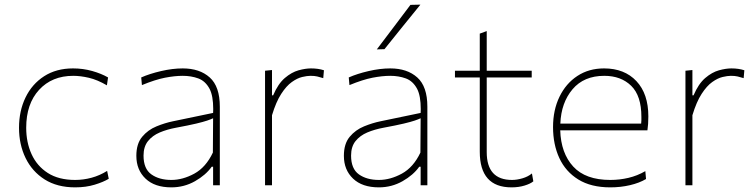

<svg xmlns="http://www.w3.org/2000/svg" viewBox="-20 -799 3260 828"><path d="M304 9Q226.5 9 172.5 -25.2Q118.5 -59.5 90.2 -117.8Q62 -176 62 -248Q62 -320.5 90 -378.5Q118 -436.5 170.2 -470.2Q222.5 -504 295 -504Q338 -504 377.8 -492.8Q417.5 -481.5 446 -465L441 -431Q400 -455 363.5 -463.5Q327 -472 296 -472Q204 -472 148.5 -411.5Q93 -351 93 -248Q93 -185 116.2 -134Q139.5 -83 186.2 -53Q233 -23 304 -23Q339.5 -23 374.8 -32.5Q410 -42 442 -62L449 -28Q426 -14 388.2 -2.5Q350.5 9 304 9Z M719 9Q647 9 607.5 -28.8Q568 -66.5 568 -127Q568 -179 593 -209Q618 -239 654.8 -254Q691.5 -269 726 -276L899 -312Q899.5 -320.5 899.5 -328.5Q899.5 -385.5 884 -415.5Q866 -449.5 835.2 -460.8Q804.5 -472 768 -472Q733.5 -472 691.2 -463.8Q649 -455.5 592 -432L589 -465Q625 -481 674.5 -492.5Q724 -504 768 -504Q841 -504 884.5 -465Q928 -426 928 -339V0H899V-80H893Q867.5 -44 820.8 -17.5Q774 9 719 9ZM719 -23Q768 -23 818 -50.2Q868 -77.5 898 -141L899 -289Q889.5 -284.5 873.5 -279Q857.5 -273.5 826 -266Q794.5 -258.5 738 -248Q700.5 -241 669 -227.8Q637.5 -214.5 618.2 -190.5Q599 -166.5 599 -128Q599 -71 632.8 -47Q666.5 -23 719 -23Z M1123 0V-494L1153 -497V-388H1158Q1179 -437.5 1208.2 -462.5Q1237.5 -487.5 1267.5 -495.8Q1297.5 -504 1321 -504Q1337 -504 1350.8 -502Q1364.5 -500 1377 -496L1374 -462Q1360 -466.5 1348.2 -469.2Q1336.5 -472 1319 -472Q1304.5 -472 1283.2 -467Q1262 -462 1238.5 -445.2Q1215 -428.5 1192.8 -394.2Q1170.5 -360 1153 -302V0Z M1614 9Q1542 9 1502.5 -28.8Q1463 -66.5 1463 -127Q1463 -179 1488 -209Q1513 -239 1549.8 -254Q1586.5 -269 1621 -276L1794 -312Q1794.5 -320.5 1794.5 -328.5Q1794.5 -385.5 1779 -415.5Q1761 -449.5 1730.2 -460.8Q1699.5 -472 1663 -472Q1628.5 -472 1586.2 -463.8Q1544 -455.5 1487 -432L1484 -465Q1520 -481 1569.5 -492.5Q1619 -504 1663 -504Q1736 -504 1779.5 -465Q1823 -426 1823 -339V0H1794V-80H1788Q1762.5 -44 1715.8 -17.5Q1669 9 1614 9ZM1614 -23Q1663 -23 1713 -50.2Q1763 -77.5 1793 -141L1794 -289Q1784.5 -284.5 1768.5 -279Q1752.5 -273.5 1721 -266Q1689.5 -258.5 1633 -248Q1595.5 -241 1564 -227.8Q1532.5 -214.5 1513.2 -190.5Q1494 -166.5 1494 -128Q1494 -71 1527.8 -47Q1561.5 -23 1614 -23ZM1605 -586Q1641.5 -634 1678 -682.5Q1714.5 -731 1750 -778L1793 -779Q1753.5 -730.5 1715 -682.8Q1676.5 -635 1638 -587Z M2186 9Q2049 9 2049 -145V-465H1942V-494H2049V-654L2079 -665V-494H2273V-465H2079V-143Q2079 -23 2188 -23Q2209 -23 2233 -30Q2257 -37 2274 -51L2280 -17Q2267.5 -6.5 2242.2 1.2Q2217 9 2186 9Z M2612 9Q2529 9 2474.2 -24.8Q2419.5 -58.5 2392.2 -117.2Q2365 -176 2365 -251Q2365 -324.5 2392.8 -381.8Q2420.5 -439 2470 -471.5Q2519.5 -504 2585 -504Q2673 -504 2724.5 -449.2Q2776 -394.5 2776 -297Q2776 -262.5 2772 -237H2396Q2399 -138.5 2452 -80.8Q2505 -23 2612 -23Q2652 -23 2690.2 -32Q2728.5 -41 2763 -61L2766 -27Q2737.5 -10 2697 -0.5Q2656.5 9 2612 9ZM2586 -472Q2498 -472 2449 -414Q2400 -356 2396.5 -266H2745Q2746 -273.5 2746 -281Q2746 -288 2746 -295Q2746 -386 2702 -429Q2658 -472 2586 -472Z M2936 0V-494L2966 -497V-388H2971Q2992 -437.5 3021.2 -462.5Q3050.5 -487.5 3080.5 -495.8Q3110.5 -504 3134 -504Q3150 -504 3163.8 -502Q3177.5 -500 3190 -496L3187 -462Q3173 -466.5 3161.2 -469.2Q3149.5 -472 3132 -472Q3117.5 -472 3096.2 -467Q3075 -462 3051.5 -445.2Q3028 -428.5 3005.8 -394.2Q2983.5 -360 2966 -302V0Z"/></svg>

Font: Heraclito Thin
Style: Regular
Weight: 100
Designer: Kostas Bartsokas (font) & Cristiano Sobral (main changes)
Foundry: Kostas Bartsokas (font) & Cristiano Sobral (main changes)
Version: Version 1.00;July 8, 2020;FontCreator 13.0.0.2655 64-bit